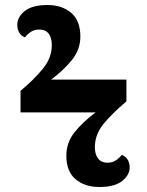

<svg xmlns="http://www.w3.org/2000/svg" viewBox="-20 -738 587 767"><path d="M377 9Q319 9 282 -22Q245 -53 245 -116Q245 -169 278.5 -210.5Q312 -252 362 -289H62V-375Q118 -422 152.5 -465Q187 -508 187 -558Q187 -587 174.5 -603.5Q162 -620 137 -620Q117 -620 103 -610.5Q89 -601 80 -589Q63 -595 56 -609Q49 -623 49 -639Q49 -670 79 -694Q109 -718 170 -718Q227 -718 264 -687Q301 -656 301 -592Q301 -540 267 -498Q233 -456 184 -420H485V-333Q429 -286 394 -243.5Q359 -201 359 -150Q359 -121 372 -104.5Q385 -88 409 -88Q429 -88 443 -97.5Q457 -107 467 -119Q483 -113 490.5 -99.5Q498 -86 498 -69Q498 -39 468 -15Q438 9 377 9Z"/></svg>

Font: Noto Serif ExtraBold
Style: Regular
Weight: 800
Designer: Monotype Design Team
Foundry: Monotype Imaging Inc.
Version: Version 2.014